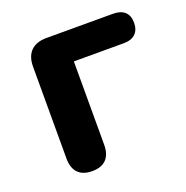

<svg xmlns="http://www.w3.org/2000/svg" viewBox="-97 -580 659 679"><g transform="rotate(-20 233.0 -241.0)"><path d="M139 8C185 8 210 -17 210 -65V-379H398C436 -379 457 -399 457 -435C457 -471 436 -490 398 -490H147C96 -490 68 -462 68 -411V-65C68 -17 93 8 139 8Z"/></g></svg>

Font: SN Pro
Style: Bold
Weight: 700
Designer: Tobias Whetton
Foundry: Supernotes
Version: Version 1.003;Glyphs 3.3 (3324)